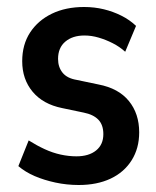

<svg xmlns="http://www.w3.org/2000/svg" viewBox="-20 -519 447 549"><path d="M205 10Q171 10 138.5 3Q106 -4 79.2 -15.5Q52.5 -27 32.5 -44L62 -117.5Q85 -103 107.8 -92.5Q130.5 -82 153.5 -77Q176.5 -72 198.5 -72Q234 -72 254.8 -88.8Q275.5 -105.5 275.5 -135.5Q275.5 -162 261.2 -176.8Q247 -191.5 219.5 -197L157.5 -210Q103 -221 73.2 -256.8Q43.5 -292.5 43.5 -344Q43.5 -391.5 66 -426Q88.5 -460.5 128.2 -479.8Q168 -499 220.5 -499Q250 -499 276.8 -492.5Q303.5 -486 327 -474.2Q350.5 -462.5 369 -445L338 -371Q322 -385.5 302.2 -395.5Q282.5 -405.5 262 -411.5Q241.5 -417.5 221.5 -417.5Q187.5 -417.5 166.8 -400Q146 -382.5 146 -350.5Q146 -327 159 -311Q172 -295 199.5 -290.5L261.5 -277.5Q319 -266.5 348.5 -230.2Q378 -194 378 -140.5Q378 -95 356.5 -60.8Q335 -26.5 296.2 -8.2Q257.5 10 205 10Z"/></svg>

Font: Nunito Sans 12pt ExtraLight Condensed
Style: Regular
Weight: 200
Width: 3
Version: Version 3.101;gftools[0.9.27]